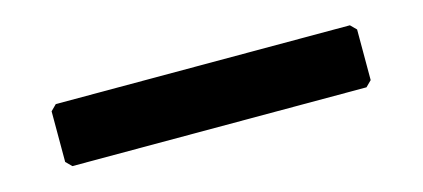

<svg xmlns="http://www.w3.org/2000/svg" viewBox="-27 -105 718 326"><g transform="rotate(-15 331.5 57.5)"><path d="M73 3 63 13V102L73 112H590L600 102V13L590 3Z"/></g></svg>

Font: Hussar Woodtype
Style: Ultra
Weight: 900
Foundry: Cannot Into Space Fonts
Version: Version 1.07